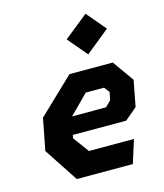

<svg xmlns="http://www.w3.org/2000/svg" viewBox="-121 -916 861 1006"><g transform="rotate(-15 310.0 -412.5)"><path d="M170 0H474L513.5 -125.5H269.5L206 -211.5L209.5 -228.5H499L565 -284.5L592 -425.5L510 -541H275L82 -356.5L48.5 -184.5ZM231 -323.5 332.5 -425.5H431.5L454 -396.5L445.5 -353.5L415 -323.5ZM308 -720.5 397 -615.5 526.5 -720.5 438 -825Z"/></g></svg>

Font: Monaspace Krypton ExtraBold
Style: Italic
Weight: 800
Italic angle: -11°
Designer: Riley Cran & the Lettermatic Team
Foundry: Lettermatic
Version: Version 1.101 (Monaspace Krypton)